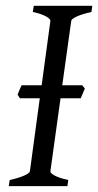

<svg xmlns="http://www.w3.org/2000/svg" viewBox="-20 -635 335 655"><path d="M255.4 -299.8H186.5L151.9 -50.8Q150.9 -44.9 166 -36.4Q181.2 -27.8 212.9 -21L210 0H9.8L13.2 -21Q43.9 -27.8 62.3 -35.9Q80.6 -43.9 82 -50.8L115.7 -299.8H47.9L40 -312Q43 -319.3 46.4 -327.9Q49.8 -336.4 53.7 -344.2H122.1L151.9 -564Q152.8 -569.8 137.7 -578.6Q122.6 -587.4 91.8 -594.2L95.2 -615.2H294.9L292 -594.2Q261.2 -587.4 242.7 -579.1Q224.1 -570.8 223.1 -564L192.4 -344.2H260.3L269.5 -333Z"/></svg>

Font: GentiumAlt
Style: Italic
Weight: 400
Italic angle: -7°
Designer: J. Victor Gaultney
Version: Version 1.02; 2005; OFL release